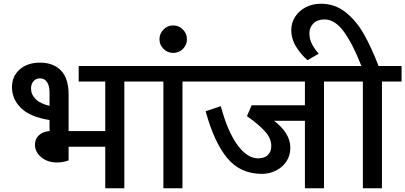

<svg xmlns="http://www.w3.org/2000/svg" viewBox="-20 -1007 2168 1027"><path d="M749 -571H645V0H543V-222H347V-149Q317 -138 285 -138Q234 -138 200.5 -166Q167 -194 167 -233Q167 -263 187.5 -283Q208 -303 245 -306V-365Q142 -381 93 -428.5Q44 -476 44 -541Q44 -599 85.5 -635.5Q127 -672 194 -672Q265 -672 306 -630Q347 -588 347 -501V-306H543V-571H401V-654H749ZM245 -441V-511Q245 -548 231.5 -568Q218 -588 194 -588Q173 -588 159.5 -573Q146 -558 146 -533Q146 -501 171 -476.5Q196 -452 245 -441Z M1061 -571H956V0H854V-571H730V-654H1061Z M906 -871Q937 -871 958.5 -849Q980 -827 980 -797Q980 -767 958.5 -745.5Q937 -724 906 -724Q876 -724 854.5 -745.5Q833 -767 833 -797Q833 -827 854.5 -849Q876 -871 906 -871Z M1817 -571H1713V0H1611V-361H1446Q1533 -294 1533 -217Q1533 -175 1512 -143.5Q1491 -112 1456 -94.5Q1421 -77 1381 -77Q1265 -77 1195 -162Q1125 -247 1080 -412L1161 -439Q1198 -302 1250.5 -231Q1303 -160 1360 -160Q1394 -160 1412.5 -177.5Q1431 -195 1431 -226Q1431 -266 1399 -302.5Q1367 -339 1301 -386L1326 -444H1611V-571H1041V-654H1817Z M2128 -571H2023V0H1921V-571H1797V-654H1913Q1868 -770 1820 -836.5Q1772 -903 1716 -903Q1678 -903 1656.5 -882Q1635 -861 1635 -828Q1635 -797 1650 -769Q1665 -741 1685 -720L1625 -685Q1590 -715 1564 -757Q1538 -799 1538 -847Q1538 -885 1558.5 -917Q1579 -949 1615 -968Q1651 -987 1697 -987Q1771 -987 1828 -942Q1885 -897 1925.5 -826Q1966 -755 2005 -654H2128Z"/></svg>

Font: Martel Sans SemiBold
Style: Regular
Weight: 600
Designer: Dan Reynolds and Mathieu Réguer
Foundry: Dan Reynolds and Mathieu Réguer
Version: Version 1.002; ttfautohint (v1.1) -l 5 -r 5 -G 72 -x 0 -D la